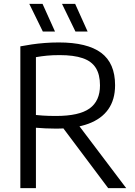

<svg xmlns="http://www.w3.org/2000/svg" viewBox="-20 -966 694 986"><path d="M84.5 0V-728Q113 -733.5 143.8 -738Q174.5 -742.5 209 -745.2Q243.5 -748 282 -748Q428 -748 499.5 -694.8Q571 -641.5 571 -528.5Q571 -454.5 536.2 -405Q501.5 -355.5 434 -330.5Q366.5 -305.5 267 -305.5Q236.5 -305.5 213 -306.8Q189.5 -308 164.5 -310V0ZM535.5 0 274.5 -348H365L628 0ZM267.5 -370.5Q386.5 -370.5 440 -409Q493.5 -447.5 493.5 -527.5Q493.5 -583 472 -617.2Q450.5 -651.5 404.8 -667.2Q359 -683 286.5 -683Q249 -683 221 -680.2Q193 -677.5 164.5 -672.5V-375.5Q184 -373.5 199.5 -372.5Q215 -371.5 231 -371Q247 -370.5 267.5 -370.5ZM367.5 -804 298.5 -946H366L430 -804ZM200 -804 130.5 -946H198.5L262.5 -804Z"/></svg>

Font: Encode Sans SC
Style: Regular
Weight: 400
Version: Version 3.002